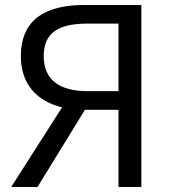

<svg xmlns="http://www.w3.org/2000/svg" viewBox="-20 -753 689 773"><path d="M457 -386H333C219 -386 156 -432 156 -527C156 -624 219 -658 333 -658H457ZM320 -733C171 -733 64 -680 64 -527C64 -410 133 -344 230 -321L25 0H131L322 -311H457V0H549V-733Z"/></svg>

Font: Noto Sans Japanese Regular
Style: Regular
Weight: 400
Designer: Ryoko NISHIZUKA (kana & ideographs); Paul D. Hunt (Latin, Greek & Cyrillic); Wenlong ZHANG (bopomofo); Sandoll Communica
Foundry: Adobe Systems Incorporated
Version: Version 1.000;PS 1;hotconv 1.0.78;makeotf.lib2.5.61930